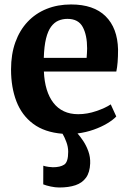

<svg xmlns="http://www.w3.org/2000/svg" viewBox="-20 -590 581 861"><path d="M245.8 250.8Q228 250.8 207.5 246.4Q187 242.1 173.9 236.7L174.2 153.1Q184.7 156.6 197.8 158.3Q210.8 160 217.2 160Q250 160 267.9 148.3Q285.8 136.7 285.8 90.8Q285.8 68.6 277.4 46.3Q269 23.9 260.5 9.8Q180 3.4 128.9 -34.7Q77.8 -72.8 53.6 -135.5Q29.5 -198.2 29.5 -278.5Q29.5 -346.7 48.9 -400.7Q68.4 -454.7 104 -492.4Q139.6 -530.2 189.1 -550.1Q238.6 -570 298.7 -570Q400.1 -570 453.6 -517.1Q507 -464.2 509.4 -368.3Q509.4 -335.8 507.5 -311.7Q505.6 -287.6 501.6 -269.3H176.8Q178.7 -224.7 189.4 -189.3Q200.2 -153.8 219.5 -128.9Q238.7 -104 266.5 -91Q294.2 -77.9 330.6 -77.9Q371.4 -77.9 412.7 -92.2Q453.9 -106.4 476.6 -122L501.4 -67.7Q487.8 -52.9 461.3 -36.9Q434.7 -20.8 400.2 -8.6Q365.8 3.6 327.6 8.4Q339.3 21.3 353.1 41.9Q366.9 62.6 376.2 88.4Q385.5 114.2 384.4 142.8Q382.9 183 365.8 206.7Q348.7 230.4 318.3 240.6Q288 250.8 245.8 250.8ZM176.4 -330.6H368.4Q369.2 -340.5 369.9 -351.6Q370.7 -362.7 370.7 -372.8Q370.7 -432.5 351 -468.9Q331.4 -505.4 282.4 -505.4Q260.5 -505.4 241.9 -497.4Q223.3 -489.5 209 -470.2Q194.8 -451 186.4 -417Q178 -383 176.4 -330.6Z"/></svg>

Font: Merriweather Light
Style: Regular
Weight: 300
Version: Version 2.100